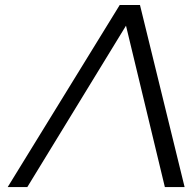

<svg xmlns="http://www.w3.org/2000/svg" viewBox="-20 -759 780 779"><path d="M11.2 0 465.8 -738.8H547.9L729 0H648.9L491.2 -654.8L90.8 0Z"/></svg>

Font: Involve
Style: Italic
Weight: 400
Italic angle: -10.5°
Designer: Stefan Peev
Foundry: Context Ltd.
Version: Version 1.001